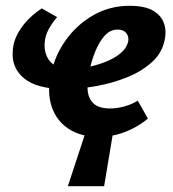

<svg xmlns="http://www.w3.org/2000/svg" viewBox="-20 -458 597 662"><path d="M214 184 283 -26H374L339 184ZM323 14Q259 14 217 -13.5Q175 -41 158.5 -89.5Q142 -138 155 -201Q169 -267 207.5 -320.5Q246 -374 302.5 -406Q359 -438 426 -438Q479 -438 507.5 -421.5Q536 -405 545.5 -377Q555 -349 547 -317Q538 -274 502.5 -242.5Q467 -211 417 -191Q367 -171 311 -161Q255 -151 204 -151Q108 -151 63.5 -187.5Q19 -224 24 -282Q26 -323 53 -361.5Q80 -400 124 -429L177 -399Q161 -381 148 -357.5Q135 -334 134 -309Q132 -289 139.5 -268.5Q147 -248 166 -234Q185 -220 219 -220Q246 -220 278.5 -226Q311 -232 342 -244Q373 -256 394 -273Q415 -290 421 -311Q424 -321 421.5 -331.5Q419 -342 410 -349Q401 -356 385 -356Q360 -356 341 -335Q322 -314 308.5 -280.5Q295 -247 287 -209Q279 -172 282.5 -143.5Q286 -115 304.5 -99.5Q323 -84 361 -84Q382 -84 407 -90.5Q432 -97 455 -111L490 -49Q463 -27 434 -13Q405 1 377 7.5Q349 14 323 14Z"/></svg>

Font: Ysabeau ExtraBold
Style: Italic
Weight: 800
Italic angle: -12°
Designer: Christian Thalmann (Catharsis Fonts)
Version: Version 2.002